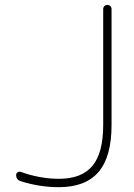

<svg xmlns="http://www.w3.org/2000/svg" viewBox="-20 -775 548 784"><path d="M401.4 -738.3Q401.4 -745.1 406.2 -750Q411.1 -754.9 418.5 -754.9Q425.8 -754.9 430.7 -750Q435.5 -745.1 435.5 -738.3V-264.6Q435.5 -134.8 382.3 -72.8Q329.1 -10.7 220.7 -10.7Q141.6 -10.7 64.5 -35.2Q45.9 -41 45.9 -60.5Q45.9 -67.4 51.8 -71.3Q57.6 -75.2 64.5 -73.2Q143.6 -44.9 220.7 -44.9Q313.5 -44.9 357.4 -97.7Q401.4 -150.4 401.4 -264.6Z"/></svg>

Font: Gen Jyuu Gothic ExtraLight
Style: Regular
Weight: 100
Designer: [Source Han Sans]
Ryoko NISHIZUKA  (kana & ideographs); Paul D. Hunt (Latin, Greek & Cyrillic); Wenlong ZHANG  (bopomofo
Version: Version 1.002.20150607